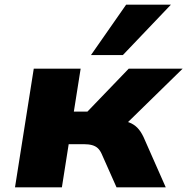

<svg xmlns="http://www.w3.org/2000/svg" viewBox="-20 -799 799 819"><path d="M44 0 124 -506H324L295 -323H353L529 -506H759L489 -242L485 -287Q512 -284 531.5 -276.5Q551 -269 565.5 -254.5Q580 -240 592 -215L687 0H477L413 -144Q406 -159 396.5 -167.5Q387 -176 372.5 -180Q358 -184 337 -184H273L244 0ZM368 -564 518 -779H709L504 -564Z"/></svg>

Font: Nunito Sans 7pt SemiExpanded Black
Style: Italic
Weight: 900
Width: 6
Italic angle: -9°
Designer: Vernon Adams
Foundry: Vernon Adams
Version: Version 3.101;gftools[0.9.27]